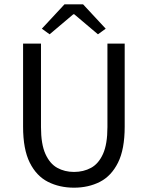

<svg xmlns="http://www.w3.org/2000/svg" viewBox="-20 -858 685 890"><path d="M323 12Q256 12 202.5 -15Q149 -42 118 -104Q87 -166 87 -271V-656H170V-269Q170 -190 190.5 -144.5Q211 -99 245.5 -80Q280 -61 323 -61Q367 -61 402 -80Q437 -99 457.5 -144.5Q478 -190 478 -269V-656H558V-271Q558 -166 527 -104Q496 -42 443 -15Q390 12 323 12ZM210 -699 174 -725 279 -838H365L470 -725L434 -699L324 -792H320Z"/></svg>

Font: .
Style: 
Weight: 400
Designer: Paul D. Hunt, Dalton Maag
Foundry: Dalton Maag Ltd
Version: Version 1.200